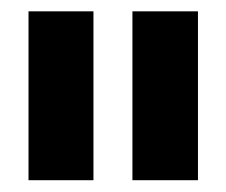

<svg xmlns="http://www.w3.org/2000/svg" viewBox="-20 -710 391 332"><path d="M209 -690.4H322.3V-398.4H209ZM29.3 -690.4H141.6V-398.4H29.3Z"/></svg>

Font: Dinish Condensed
Style: Bold
Weight: 700
Width: 3
Designer: Bert Driehuis
Foundry: Playbeing
Version: Version 3.006; git-39231f3c-release